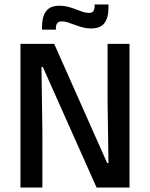

<svg xmlns="http://www.w3.org/2000/svg" viewBox="-20 -834 667 854"><path d="M221 -639 456.5 -109H462.5L458.5 -385V-639H556V0H409.5L170.5 -536H164.5L168.5 -248.5V0H71V-639ZM385 -707.5Q366 -707.5 348 -712.2Q330 -717 313.5 -723.2Q297 -729.5 282.2 -734.2Q267.5 -739 254.5 -739Q240.5 -739 234.5 -730.8Q228.5 -722.5 228.5 -706.5V-702H167V-717Q167 -759.5 184.8 -784Q202.5 -808.5 245 -808.5Q264.5 -808.5 282.8 -803.8Q301 -799 317.2 -792.5Q333.5 -786 348.2 -781.2Q363 -776.5 375.5 -776.5Q390 -776.5 395.5 -784.8Q401 -793 401 -809.5V-814H462.5V-798.5Q462.5 -756 444.8 -731.8Q427 -707.5 385 -707.5Z"/></svg>

Font: Anek Gurmukhi Medium Medium
Style: Regular
Weight: 500
Version: Version 1.003